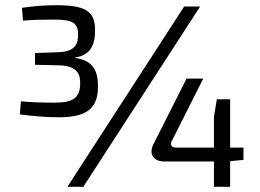

<svg xmlns="http://www.w3.org/2000/svg" viewBox="-20 -715 994 735"><path d="M268 -495C328 -504 344 -545 344 -600C344 -672 307 -695 197 -695C153 -695 110 -692 64 -685L68 -636C100 -639 143 -640 187 -640C257 -640 279 -628 279 -583C279 -552 272 -516 200 -515L114 -512V-467L200 -465C273 -465 287 -434 287 -397C287 -341 261 -322 189 -322C145 -322 107 -323 60 -327L56 -277C103 -271 155 -266 205 -266C317 -266 357 -304 355 -389C354 -447 334 -484 268 -493ZM746 -690H685L238 0H299ZM912 -103V-150H861V-335H810L799 -267V-150H654C638 -150 631 -160 636 -172L758 -414H694L567 -162C547 -122 573 -97 606 -97H799V0H861V-98Z"/></svg>

Font: SnT
Style: Regular
Weight: 400
Designer: Natanael Gama
Version: Version 1.001;PS 001.001;hotconv 1.0.70;makeotf.lib2.5.58329